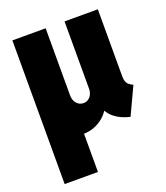

<svg xmlns="http://www.w3.org/2000/svg" viewBox="-136 -632 808 932"><g transform="rotate(-20 267.5 -166.0)"><path d="M37.1 205.1V-537.1H209V205.1ZM203.1 7.8Q154.8 7.8 117.4 -14.9Q80.1 -37.6 58.6 -77.4Q37.1 -117.2 37.1 -168.9V-537.1H209V-190.4Q209 -165 223.1 -148.9Q237.3 -132.8 257.8 -132.8Q272.5 -132.8 283.4 -140.4Q294.4 -147.9 300.5 -160.9Q306.6 -173.8 306.6 -189.5V-537.1H478.5V-193.4Q478.5 -168.5 486.1 -156Q493.7 -143.6 515.6 -133.8L449.2 7.8Q398.9 -3.4 365.5 -32.2Q332 -61 331.1 -99.6L363.3 -63.5H303.7L358.4 -107.4Q344.7 -55.7 301.5 -23.9Q258.3 7.8 203.1 7.8Z"/></g></svg>

Font: Reddit Sans Condensed Black
Style: Regular
Weight: 900
Designer: Stephen Hutchings
Foundry: Reddit
Version: Version 1.014